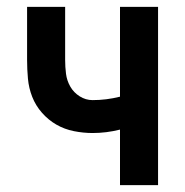

<svg xmlns="http://www.w3.org/2000/svg" viewBox="-20 -540 540 560"><path d="M330 0V-162Q310 -157 290 -154.5Q270 -152 250 -152Q223 -152 195.5 -157.5Q168 -163 144.5 -176.5Q121 -190 102.5 -211Q84 -232 74 -257.5Q64 -283 61.5 -310.5Q59 -338 59 -365V-520H170V-365Q170 -345 172.5 -325Q175 -305 185 -287.5Q195 -270 212.5 -259Q230 -248 250 -248Q270 -248 290 -250.5Q310 -253 330 -258V-520H441V0Z"/></svg>

Font: Iosevka Custom
Style: Bold
Weight: 700
Monospace: yes
Designer: Belleve Invis
Foundry: Belleve Invis
Version: Version 30.3.3; ttfautohint (v1.8.3)